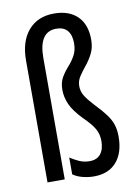

<svg xmlns="http://www.w3.org/2000/svg" viewBox="-87 -822 631 889"><g transform="rotate(-10 228.5 -377.5)"><path d="M379 -616Q379 -579 365 -551.5Q351 -524 333 -502Q315 -480 301 -459Q287 -438 287 -413Q287 -388 300.5 -366.5Q314 -345 341 -316Q373 -283 391.5 -258Q410 -233 418 -208.5Q426 -184 426 -152Q426 -76 388.5 -33Q351 10 282 10Q257 10 230.5 3.5Q204 -3 184 -17V-96Q204 -83 226 -73Q248 -63 275 -63Q309 -63 326.5 -85Q344 -107 344 -146Q344 -178 329.5 -203.5Q315 -229 280 -263Q237 -307 222 -341.5Q207 -376 207 -409Q207 -444 220.5 -467.5Q234 -491 252.5 -511.5Q271 -532 284.5 -556Q298 -580 298 -614Q298 -652 280.5 -673Q263 -694 228 -694Q146 -694 146 -571V0H65V-573Q65 -663 109 -714Q153 -765 230 -765Q300 -765 339.5 -726.5Q379 -688 379 -616Z"/></g></svg>

Font: Noto Sans Myanmar ExtraCondensed
Style: Regular
Weight: 400
Width: 2
Designer: Monotype Design Team
Foundry: Monotype Imaging Inc.
Version: Version 2.107; ttfautohint (v1.8.4.7-5d5b)